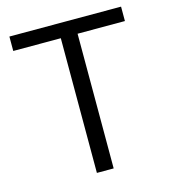

<svg xmlns="http://www.w3.org/2000/svg" viewBox="-105 -778 765 862"><g transform="rotate(-15 278.0 -346.5)"><path d="M239 0V-626H18V-693H537V-626H317V0Z"/></g></svg>

Font: Ubuntu Sans
Style: Regular
Weight: 400
Designer: Dalton Maag Ltd
Foundry: Dalton Maag Ltd
Version: Version 1.006; ttfautohint (v1.8.4.7-5d5b)